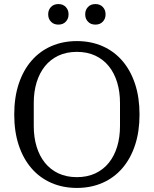

<svg xmlns="http://www.w3.org/2000/svg" viewBox="-20 -912 756 944"><path d="M358 -41Q409 -41 448.5 -59.5Q488 -78 515 -111.5Q542 -145 556 -191Q570 -237 570 -292V-406Q570 -461 556 -507Q542 -553 515 -586.5Q488 -620 448.5 -638.5Q409 -657 358 -657Q307 -657 267.5 -638.5Q228 -620 201 -586.5Q174 -553 160 -507Q146 -461 146 -406V-292Q146 -237 160 -191Q174 -145 201 -111.5Q228 -78 267.5 -59.5Q307 -41 358 -41ZM358 12Q289 12 232 -13Q175 -38 134.5 -85Q94 -132 72 -198.5Q50 -265 50 -349Q50 -433 72 -499.5Q94 -566 134.5 -613Q175 -660 232 -685Q289 -710 358 -710Q427 -710 484 -685Q541 -660 581.5 -613Q622 -566 644 -499.5Q666 -433 666 -349Q666 -265 644 -198.5Q622 -132 581.5 -85Q541 -38 484 -13Q427 12 358 12ZM267 -791Q244 -791 230.5 -805.5Q217 -820 217 -840V-843Q217 -863 230.5 -877.5Q244 -892 267 -892Q290 -892 303.5 -877.5Q317 -863 317 -843V-840Q317 -820 303.5 -805.5Q290 -791 267 -791ZM449 -791Q426 -791 412.5 -805.5Q399 -820 399 -840V-843Q399 -863 412.5 -877.5Q426 -892 449 -892Q472 -892 485.5 -877.5Q499 -863 499 -843V-840Q499 -820 485.5 -805.5Q472 -791 449 -791Z"/></svg>

Font: IBM Plex Serif
Style: Regular
Weight: 400
Designer: Mike Abbink, Paul van der Laan, Pieter van Rosmalen
Foundry: Bold Monday
Version: Version 3.001